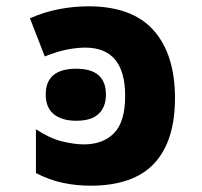

<svg xmlns="http://www.w3.org/2000/svg" viewBox="-20 -579 640 609"><path d="M267 10Q222 10 179.5 1Q137 -8 94 -30V-169Q138 -140 177 -130.5Q216 -121 246 -121Q307 -121 342 -157Q377 -193 377 -275Q377 -428 250 -428Q227 -428 196 -422.5Q165 -417 122 -400L75 -521Q120 -541 167.5 -550Q215 -559 260 -559Q400 -559 467.5 -482.5Q535 -406 535 -268Q535 -131 469 -60.5Q403 10 267 10ZM222 -196Q176 -196 150.5 -217Q125 -238 125 -279Q125 -361 222 -361Q316 -361 316 -279Q316 -240 293 -218Q270 -196 222 -196Z"/></svg>

Font: Noto Sans Mono ExtraBold
Style: Regular
Weight: 800
Designer: Monotype Design Team
Foundry: Monotype Imaging Inc.
Version: Version 2.014